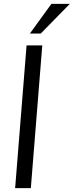

<svg xmlns="http://www.w3.org/2000/svg" viewBox="-20 -970 380 990"><path d="M58 0 117 -736H198L139 0ZM190 -797H134L245 -950H340Z"/></svg>

Font: PRinguin Sans
Style: Italic
Weight: 400
Designer: Vernon Adams
Foundry: Vernon Adams
Version: ""